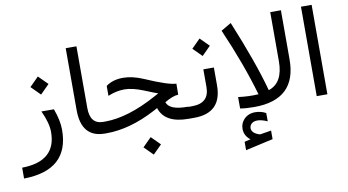

<svg xmlns="http://www.w3.org/2000/svg" viewBox="-98 -922 2650 1463"><g transform="rotate(-10 1227.5 -190.0)"><path d="M309.1 -249.5 212.4 -250C242.7 -185.2 257.8 -129.9 257.8 -84C258.1 67.4 170.1 144.2 -6.3 146.5V230.5C226.7 227.2 343.3 122.1 343.3 -85C343.3 -134.1 331.9 -189 309.1 -249.5ZM162.4 -447.2 232.5 -377 302.2 -446.7 232 -516.9Z M681.2 -43V-52.2C681.2 -77.3 677.9 -89.8 671.4 -89.8H662.6C595.2 -89.8 561.5 -131.5 561.5 -214.8V-692.4H478.5V-213.9C478.5 -71.3 539.4 0 661.1 0H671.4C678.2 0 681.5 -14.3 681.2 -43Z M931 154.7 998.9 222.6 1066.3 155.2 998.4 87.3ZM1026.9 -357.4C969.6 -382.2 916.7 -394.5 868.2 -394.5C814.5 -394.2 770.5 -381 736.3 -355V-278.3C779.6 -296.5 822.3 -305.7 864.3 -305.7C905.3 -305.3 953.3 -294.1 1008.3 -272C1069.8 -246.9 1104.8 -233.2 1113.3 -231L1077.1 -211.4C928.1 -130.4 795.2 -89.8 678.7 -89.8H664.1C638.7 -89.8 626 -77.3 626 -52.2V-43C626 -14.3 638.7 0 664.1 0H672.9C793.6 0 920.7 -35.2 1054.2 -105.5C1064.3 -111 1074.5 -116.5 1085 -122.1C1111 -40.7 1185.2 0 1307.6 0H1316.9C1323.7 0 1327.1 -14.3 1327.1 -43V-54.7C1327.1 -79.4 1323.7 -91.8 1316.9 -91.8H1310.5C1221 -91.8 1169.1 -112.8 1154.8 -154.8C1197.4 -180.5 1232.9 -193.8 1261.2 -194.8L1262.2 -279.8C1220.5 -281.4 1142.1 -307.3 1026.9 -357.4Z M1351.1 0C1493.7 0 1564.9 -71.3 1564.9 -213.9V-351.6H1483.4V-214.4C1483.4 -131.3 1439.3 -89.8 1351.1 -89.8H1309.1C1283.7 -89.8 1271 -77.3 1271 -52.2V-43C1271 -14.3 1283.7 0 1309.1 0ZM1428.1 -520.6 1496 -452.7 1563.4 -520.1 1495.5 -588Z M1744.6 235.8 1697.3 246.6V311.5L1910.6 263.7V197.3C1871.3 204.4 1843.6 209 1827.6 210.9C1823.4 211.3 1819.5 210.8 1815.9 209.5C1779.1 196.8 1760.4 178.2 1759.8 153.8C1759.8 140.8 1764.3 129.6 1773.4 120.1C1784.5 109 1800.3 103.5 1820.8 103.5C1842 103.5 1867.7 110.2 1897.9 123.5L1897.5 59.6C1872.7 45.6 1844.9 38.6 1814 38.6C1778.8 38.6 1750 50.5 1727.5 74.2C1708.3 94.4 1698.7 118.8 1698.7 147.5C1698.7 182.6 1714 212.1 1744.6 235.8ZM1750 -663.1 1671.4 -617.2C1752.8 -430.7 1817.1 -255.5 1864.3 -91.8C1814.5 -88.5 1762.2 -90.5 1707.5 -97.7V-9.3C1735.2 -4.1 1771.5 -1.5 1816.4 -1.5C2034.5 -1.5 2143.6 -105 2143.6 -312V-692.4H2061V-312.5C2061 -201.5 2022.9 -133.6 1946.8 -108.9C1906.7 -257.6 1841.1 -442.4 1750 -663.1Z M2298.8 -692.4V-0.5H2381.3V-692.4Z"/></g></svg>

Font: Dirooz FD
Style: FD
Weight: 400
Foundry: DejaVu fonts team - Redesigned by Saber Rastikerdar
Version: Version 0.2.1